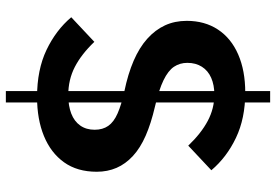

<svg xmlns="http://www.w3.org/2000/svg" viewBox="-160 -660 921 640"><g transform="rotate(90 300.0 -339.5)"><path d="M119 -194Q160 -151 202.5 -129Q245 -107 297 -107Q332 -107 358 -117Q384 -127 398 -147Q412 -167 412 -195Q412 -222 399 -240.5Q386 -259 357.5 -271.5Q329 -284 284 -294Q226 -306 182 -325Q138 -344 108.5 -370.5Q79 -397 64 -429.5Q49 -462 49 -502Q49 -562 78 -606Q107 -650 161 -673.5Q215 -697 288 -697Q374 -697 439 -666Q504 -635 547 -584L465 -507Q424 -550 382.5 -572Q341 -594 295 -594Q263 -594 239 -583.5Q215 -573 202 -552.5Q189 -532 189 -504Q189 -479 202 -459.5Q215 -440 247 -424.5Q279 -409 335 -396Q391 -383 432 -365Q473 -347 499.5 -322.5Q526 -298 539 -268Q552 -238 552 -202Q552 -137 520.5 -93Q489 -49 433 -26Q377 -3 303 -3Q212 -3 146 -34.5Q80 -66 37 -117ZM283 -780H321V101H283Z"/></g></svg>

Font: Moderustic SemiBold
Style: Regular
Weight: 600
Designer: Tural Alisoy
Foundry: TAFT Foundry
Version: Version 2.120